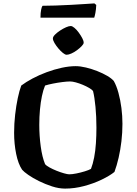

<svg xmlns="http://www.w3.org/2000/svg" viewBox="-20 -1109 803 1129"><path d="M363 0Q326 0 286 -13Q246 -26 209.5 -44Q173 -62 146.5 -80.5Q120 -99 110 -111Q87 -145 75 -204Q63 -263 63 -328Q63 -382 69 -434.5Q75 -487 84.5 -532Q94 -577 105 -606Q133 -627 171.5 -647.5Q210 -668 254.5 -684.5Q299 -701 343 -710.5Q387 -720 425 -720Q452 -720 485.5 -712Q519 -704 552 -691Q585 -678 610.5 -663Q636 -648 649 -633Q665 -605 676.5 -563Q688 -521 694 -474Q700 -427 700 -381Q700 -329 694 -278Q688 -227 677.5 -181.5Q667 -136 653 -98Q626 -76 578.5 -53Q531 -30 474.5 -15Q418 0 363 0ZM387 -84Q404 -84 429 -89Q454 -94 478.5 -101.5Q503 -109 515 -116Q526 -144 533.5 -182.5Q541 -221 544 -266.5Q547 -312 547 -358Q547 -423 541.5 -480.5Q536 -538 527 -574Q521 -582 504 -592Q487 -602 466.5 -610.5Q446 -619 426 -624.5Q406 -630 392 -630Q375 -630 347 -626.5Q319 -623 291.5 -617.5Q264 -612 245 -606Q234 -580 226.5 -544Q219 -508 215 -465Q211 -422 211 -375Q211 -311 219.5 -248Q228 -185 245 -144Q252 -135 271 -124.5Q290 -114 312.5 -105Q335 -96 356 -90Q377 -84 387 -84ZM372 -787Q363 -787 349.5 -798Q336 -809 323 -824.5Q310 -840 300.5 -856Q291 -872 291 -883Q291 -893 303.5 -905.5Q316 -918 333.5 -929.5Q351 -941 368 -948.5Q385 -956 396 -956Q405 -956 418 -945Q431 -934 443 -917.5Q455 -901 463.5 -885Q472 -869 472 -858Q472 -850 460.5 -838Q449 -826 433 -814Q417 -802 400 -794.5Q383 -787 372 -787ZM218 -1005Q218 -1034 222 -1052.5Q226 -1071 230 -1075Q263 -1075 307.5 -1076.5Q352 -1078 398 -1080.5Q444 -1083 481 -1085.5Q518 -1088 535 -1089L546 -1080Q545 -1054 541 -1033.5Q537 -1013 534 -1005Z"/></svg>

Font: Texturina Medium 12pt
Style: Bold
Weight: 700
Version: Version 1.002